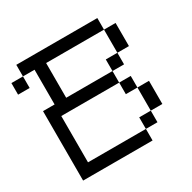

<svg xmlns="http://www.w3.org/2000/svg" viewBox="-168 -937 1105 1105"><g transform="rotate(-30 384.5 -384.5)"><path d="M76.9 0V-461.5H153.8V-692.3H76.9V-769.2H615.4V-692.3H230.8V-461.5H538.5V-384.6H153.8V-76.9H538.5V0ZM615.4 -692.3H692.3V-538.5H615.4ZM615.4 -538.5V-461.5H538.5V-538.5ZM538.5 -384.6H615.4V-307.7H538.5ZM615.4 -307.7H692.3V-153.8H615.4ZM615.4 -153.8V-76.9H538.5V-153.8ZM76.9 -692.3V-615.4H0V-692.3Z"/></g></svg>

Font: Mintsoda - Lime Green 13x16
Style: Regular
Weight: 400
Designer: Mintsoda-15
Version: Version 1.0